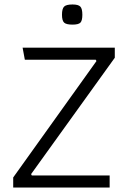

<svg xmlns="http://www.w3.org/2000/svg" viewBox="-20 -838 570 858"><path d="M39 0V-45L411 -565L408 -571H91L81 -625H493V-580L119 -60L122 -54H470V0ZM304 -728Q276 -728 266.5 -737Q257 -746 257 -772Q257 -799 266.5 -808.5Q276 -818 304 -818Q330 -818 339 -808.5Q348 -799 348 -772Q348 -746 339.5 -737Q331 -728 304 -728Z"/></svg>

Font: Changa ExtraLight
Style: Regular
Weight: 250
Designer: Eduardo Rodriguez Tunni
Foundry: Eduardo Rodriguez Tunni
Version: Version 3.002; ttfautohint (v1.8.2)